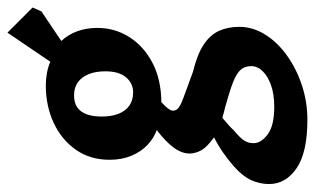

<svg xmlns="http://www.w3.org/2000/svg" viewBox="-210 -424 816 497"><g transform="rotate(-90 197.5 -176.0)"><path d="M135.1 212.2Q50.9 212.2 10 184.2Q-30.9 156.2 -30.9 112.9Q-30.9 88.9 -20.7 66.5Q-10.4 44.1 14.5 22.3Q30.2 8.3 49 -4.9Q67.7 -18.1 89.9 -29.5Q65 -47.4 56.7 -62.1Q48.4 -76.8 48 -92.8Q48.4 -114 63.9 -134.6Q79.5 -155.3 108.9 -177.8Q88.2 -185.1 70.6 -201.5Q53 -217.9 42.5 -243Q31.9 -268 31.9 -300Q31.9 -350 57.7 -386.9Q83.5 -423.9 127.2 -444.4Q170.9 -464.9 224.2 -464.9Q240.7 -464.9 256.5 -462Q272.2 -459.1 285.7 -453.3L361 -564.2L426.1 -499.1L416 -476.3L339.5 -424.8Q355.4 -407.7 364.3 -384.3Q373.2 -360.9 373.2 -331Q373.2 -286.4 349.7 -249Q326.1 -211.5 283 -188.9Q239.9 -166.3 180.8 -165.8Q168.2 -154.1 162 -144.7Q155.8 -135.2 162.2 -125.6Q167.5 -117.5 194.2 -108Q220.8 -98.5 259.9 -83.9Q304.9 -72.9 330 -56.3Q355 -39.7 365.5 -16.8Q376 6 376 35.8Q376 71 356.1 102.9Q336.2 134.7 302 159.2Q267.9 183.7 224.8 198Q181.6 212.2 135.1 212.2ZM169.1 126.4Q201.9 126.4 225.2 118Q248.5 109.7 261.4 96.2Q274.3 82.8 274.3 66.8Q274.3 49.9 264.7 39.2Q255.1 28.6 232.2 19.6Q209.3 10.6 169 -0.4Q161.3 -2.4 154 -4.2Q146.8 -5.9 140.6 -7.9Q132.4 -1.1 124 6.2Q115.5 13.6 107.9 21.9Q91 35.7 83 46.6Q74.9 57.5 74.9 72.8Q74.9 92.4 97.6 109.4Q120.3 126.4 169.1 126.4ZM206.2 -238.9Q229.8 -238.9 245.4 -257.3Q260.9 -275.8 260.9 -310.7Q260.9 -335.8 253.6 -353.8Q246.3 -371.9 232.6 -381.9Q218.8 -391.8 198.9 -391.8Q179.1 -391.8 167.1 -383.2Q155 -374.5 149.4 -358.4Q143.8 -342.3 143.8 -319.9Q143.8 -295.1 150.9 -276.9Q158 -258.6 172.1 -248.7Q186.2 -238.9 206.2 -238.9Z"/></g></svg>

Font: Ancizar Sans Thin
Style: Italic
Weight: 100
Italic angle: -4°
Designer: Cesar Puertas, Viviana Monsalve, Julian Moncada, Julian Prieto, Jose Castro, Mariel Hernandez, Felipe Aragon, Sara Alarc
Version: Version 8.100